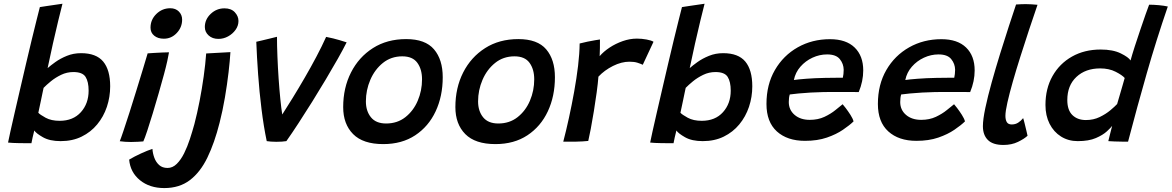

<svg xmlns="http://www.w3.org/2000/svg" viewBox="-20 -738 6114 1002"><path d="M22 6Q25.5 -11.5 34.5 -52.8Q43.5 -94 56.8 -151Q70 -208 85 -273Q100 -338 115.5 -404Q131 -470 145.2 -529Q159.5 -588 170.8 -633Q182 -678 188 -701Q195 -702 228.5 -707.2Q262 -712.5 306 -718.5Q297 -683.5 283.8 -629.2Q270.5 -575 256.2 -510.8Q242 -446.5 228.5 -382.5Q243 -395.5 268.8 -414Q294.5 -432.5 328.8 -446.5Q363 -460.5 403 -460.5Q482 -460.5 518.5 -416.8Q555 -373 555 -287.5Q555 -232 537.8 -180.5Q520.5 -129 487.2 -88.8Q454 -48.5 406 -25Q358 -1.5 296.5 -1.5Q239.5 -1.5 204 -21.8Q168.5 -42 159 -57Q155 -42 150.2 -20.8Q145.5 0.5 144 9.5Q117.5 9.5 81 9Q44.5 8.5 22 6ZM180 -149.5Q189 -139.5 218.2 -123.5Q247.5 -107.5 291 -107.5Q361.5 -107.5 402 -152.5Q442.5 -197.5 442.5 -265Q442.5 -311.5 426.5 -336.8Q410.5 -362 363 -362Q329 -362 299 -347.5Q269 -333 245.5 -313.8Q222 -294.5 207.5 -279.5Q206 -273 202.2 -254.8Q198.5 -236.5 193.8 -214.2Q189 -192 185.2 -173.8Q181.5 -155.5 180 -149.5Z M835 -536Q804 -536 784.8 -551.8Q765.5 -567.5 765.5 -593.5Q765.5 -635.5 796 -665.2Q826.5 -695 868.5 -695Q896.5 -695 913.5 -677.8Q930.5 -660.5 930.5 -635.5Q930.5 -595.5 902.5 -565.8Q874.5 -536 835 -536ZM728 0Q719.5 0.5 701.2 1.8Q683 3 664 3Q632 3 605 -1Q610.5 -14 624.2 -54.8Q638 -95.5 655.8 -151.2Q673.5 -207 691.8 -266.2Q710 -325.5 725.8 -377Q741.5 -428.5 750.5 -459.5Q763.5 -460.5 784.8 -461.8Q806 -463 827.5 -464Q849 -465 862 -465Q860 -451 853 -419.5Q846 -388 836 -351Q823.5 -304.5 808 -250.8Q792.5 -197 777 -145.8Q761.5 -94.5 748.5 -55.5Q735.5 -16.5 728 0Z M1151.5 -694.5Q1186.5 -694.5 1205.5 -674Q1224.5 -653.5 1224.5 -628.5Q1224.5 -603.5 1209.2 -582.2Q1194 -561 1170.2 -548Q1146.5 -535 1120 -535Q1088.5 -535 1068.8 -553Q1049 -571 1049 -597Q1049 -636.5 1079.5 -665.5Q1110 -694.5 1151.5 -694.5ZM1126 -97.5Q1099.5 7.5 1062.5 84Q1025.5 160.5 971 202Q916.5 243.5 837.5 243.5Q761 243.5 710.5 202.5Q660 161.5 654 95Q681.5 78.5 716 62.8Q750.5 47 775.5 39Q777 62.5 785.5 85.5Q794 108.5 810.8 123.5Q827.5 138.5 854.5 138.5Q881 138.5 902.5 117.2Q924 96 941 61.8Q958 27.5 971 -12.5Q984 -52.5 994.5 -90.5Q1009 -146 1021.5 -210.2Q1034 -274.5 1043 -339Q1052 -403.5 1056 -459L1182.5 -466Q1180 -423 1172.8 -360.5Q1165.5 -298 1153.8 -229Q1142 -160 1126 -97.5Z M1682 -545.5Q1720.5 -538 1752 -528.5Q1783.5 -519 1789 -517Q1771 -481 1742.8 -431Q1714.5 -381 1680.2 -323.5Q1646 -266 1609.5 -207.5Q1573 -149 1538.2 -95.8Q1503.5 -42.5 1474.5 -1.5Q1453.5 2 1422 2Q1407.5 2 1394.2 1Q1381 0 1372 -1.5Q1356 -77.5 1344.8 -168.2Q1333.5 -259 1327 -350.2Q1320.5 -441.5 1317.5 -520Q1326.5 -522 1346.8 -526.8Q1367 -531.5 1389 -537Q1411 -542.5 1425.5 -546Q1425.5 -501 1427.8 -444Q1430 -387 1434 -328.8Q1438 -270.5 1443 -220.8Q1448 -171 1453 -140.5Q1477.5 -178.5 1508 -228Q1538.5 -277.5 1570.2 -332.2Q1602 -387 1631 -441.8Q1660 -496.5 1682 -545.5Z M1980 14Q1874.5 14 1822.8 -38.2Q1771 -90.5 1771 -179Q1771 -279.5 1811.8 -359.8Q1852.5 -440 1926.2 -487Q2000 -534 2099.5 -534Q2199.5 -534 2245 -480.5Q2290.5 -427 2290.5 -335Q2290.5 -236 2253.5 -157Q2216.5 -78 2147 -32Q2077.5 14 1980 14ZM1995 -93.5Q2053.5 -93.5 2095.5 -126.5Q2137.5 -159.5 2160 -212.2Q2182.5 -265 2182.5 -324Q2182.5 -376.5 2158 -410.2Q2133.5 -444 2079.5 -444Q2021 -444 1978.2 -409.5Q1935.5 -375 1912.5 -321.2Q1889.5 -267.5 1889.5 -209Q1889.5 -158.5 1915.8 -126Q1942 -93.5 1995 -93.5Z M2565.5 14Q2460 14 2408.2 -38.2Q2356.5 -90.5 2356.5 -179Q2356.5 -279.5 2397.2 -359.8Q2438 -440 2511.8 -487Q2585.5 -534 2685 -534Q2785 -534 2830.5 -480.5Q2876 -427 2876 -335Q2876 -236 2839 -157Q2802 -78 2732.5 -32Q2663 14 2565.5 14ZM2580.5 -93.5Q2639 -93.5 2681 -126.5Q2723 -159.5 2745.5 -212.2Q2768 -265 2768 -324Q2768 -376.5 2743.5 -410.2Q2719 -444 2665 -444Q2606.5 -444 2563.8 -409.5Q2521 -375 2498 -321.2Q2475 -267.5 2475 -209Q2475 -158.5 2501.2 -126Q2527.5 -93.5 2580.5 -93.5Z M3109.5 -445Q3130 -469 3161.5 -489.8Q3193 -510.5 3230 -523.5Q3267 -536.5 3304 -536.5Q3329 -536.5 3354.5 -531.8Q3380 -527 3390.5 -520L3334.5 -400Q3324 -405 3307.2 -410.5Q3290.5 -416 3265 -416Q3223.5 -416 3179 -393.8Q3134.5 -371.5 3103 -338Q3100.5 -304.5 3094 -256.2Q3087.5 -208 3079.2 -157.5Q3071 -107 3063 -65Q3055 -23 3050 -2.5Q3023 0.5 2986.8 1.2Q2950.5 2 2919.5 1.5Q2934.5 -55.5 2949.2 -123Q2964 -190.5 2976.5 -260Q2989 -329.5 2996.8 -394.2Q3004.5 -459 3005 -511Q3023 -516 3045.5 -520.5Q3068 -525 3086.5 -528.2Q3105 -531.5 3111 -532Q3111 -514 3110.8 -487Q3110.5 -460 3109.5 -445Z M3373 6Q3376.5 -11.5 3385.5 -52.8Q3394.5 -94 3407.8 -151Q3421 -208 3436 -273Q3451 -338 3466.5 -404Q3482 -470 3496.2 -529Q3510.5 -588 3521.8 -633Q3533 -678 3539 -701Q3546 -702 3579.5 -707.2Q3613 -712.5 3657 -718.5Q3648 -683.5 3634.8 -629.2Q3621.5 -575 3607.2 -510.8Q3593 -446.5 3579.5 -382.5Q3594 -395.5 3619.8 -414Q3645.5 -432.5 3679.8 -446.5Q3714 -460.5 3754 -460.5Q3833 -460.5 3869.5 -416.8Q3906 -373 3906 -287.5Q3906 -232 3888.8 -180.5Q3871.5 -129 3838.2 -88.8Q3805 -48.5 3757 -25Q3709 -1.5 3647.5 -1.5Q3590.5 -1.5 3555 -21.8Q3519.5 -42 3510 -57Q3506 -42 3501.2 -20.8Q3496.5 0.5 3495 9.5Q3468.5 9.5 3432 9Q3395.5 8.5 3373 6ZM3531 -149.5Q3540 -139.5 3569.2 -123.5Q3598.5 -107.5 3642 -107.5Q3712.5 -107.5 3753 -152.5Q3793.5 -197.5 3793.5 -265Q3793.5 -311.5 3777.5 -336.8Q3761.5 -362 3714 -362Q3680 -362 3650 -347.5Q3620 -333 3596.5 -313.8Q3573 -294.5 3558.5 -279.5Q3557 -273 3553.2 -254.8Q3549.5 -236.5 3544.8 -214.2Q3540 -192 3536.2 -173.8Q3532.5 -155.5 3531 -149.5Z M4434.5 -104.5Q4414 -84.5 4379.2 -60.8Q4344.5 -37 4295.2 -20Q4246 -3 4181 -3Q4088.5 -3 4034.2 -52.2Q3980 -101.5 3980 -195.5Q3980 -296.5 4024 -372.5Q4068 -448.5 4143.2 -491Q4218.5 -533.5 4311.5 -533.5Q4395.5 -533.5 4440.2 -490Q4485 -446.5 4485 -370.5Q4485 -314 4461.5 -257.5Q4455.5 -257.5 4433.2 -257.8Q4411 -258 4381.5 -258Q4352 -258 4323.5 -258Q4295 -258 4276.5 -257.5Q4245.5 -257 4211.2 -255Q4177 -253 4147.5 -250.2Q4118 -247.5 4101.5 -245Q4096.5 -229 4096.5 -205.5Q4096.5 -164.5 4126.8 -138.5Q4157 -112.5 4206 -112.5Q4249 -112.5 4282.5 -128.2Q4316 -144 4339.8 -163.5Q4363.5 -183 4377.5 -194Q4381 -190.5 4393.2 -174.5Q4405.5 -158.5 4418 -139Q4430.5 -119.5 4434.5 -104.5ZM4123 -320.5Q4142.5 -323.5 4187.2 -327Q4232 -330.5 4286 -331.5Q4317.5 -332 4345.2 -332.2Q4373 -332.5 4378.5 -332.5Q4380.5 -341 4381.8 -352Q4383 -363 4383 -374Q4382.5 -405 4362.8 -429.5Q4343 -454 4296.5 -454Q4257 -454 4220.2 -437Q4183.5 -420 4157.2 -390Q4131 -360 4123 -320.5Z M5016 -104.5Q4995.5 -84.5 4960.8 -60.8Q4926 -37 4876.8 -20Q4827.5 -3 4762.5 -3Q4670 -3 4615.8 -52.2Q4561.5 -101.5 4561.5 -195.5Q4561.5 -296.5 4605.5 -372.5Q4649.5 -448.5 4724.8 -491Q4800 -533.5 4893 -533.5Q4977 -533.5 5021.8 -490Q5066.5 -446.5 5066.5 -370.5Q5066.5 -314 5043 -257.5Q5037 -257.5 5014.8 -257.8Q4992.5 -258 4963 -258Q4933.5 -258 4905 -258Q4876.5 -258 4858 -257.5Q4827 -257 4792.8 -255Q4758.5 -253 4729 -250.2Q4699.5 -247.5 4683 -245Q4678 -229 4678 -205.5Q4678 -164.5 4708.2 -138.5Q4738.5 -112.5 4787.5 -112.5Q4830.5 -112.5 4864 -128.2Q4897.5 -144 4921.2 -163.5Q4945 -183 4959 -194Q4962.5 -190.5 4974.8 -174.5Q4987 -158.5 4999.5 -139Q5012 -119.5 5016 -104.5ZM4704.5 -320.5Q4724 -323.5 4768.8 -327Q4813.5 -330.5 4867.5 -331.5Q4899 -332 4926.8 -332.2Q4954.5 -332.5 4960 -332.5Q4962 -341 4963.2 -352Q4964.5 -363 4964.5 -374Q4964 -405 4944.2 -429.5Q4924.5 -454 4878 -454Q4838.5 -454 4801.8 -437Q4765 -420 4738.8 -390Q4712.5 -360 4704.5 -320.5Z M5342.5 -29.5Q5325.5 -13.5 5292.5 2.5Q5259.5 18.5 5216.5 18.5Q5161.5 18.5 5135.5 -7.5Q5109.5 -33.5 5109.5 -79.5Q5109.5 -114 5122.2 -174.5Q5135 -235 5155.5 -308.5Q5176 -382 5199.5 -458Q5223 -534 5245 -601.2Q5267 -668.5 5282.5 -714.5Q5311 -716.5 5333.5 -716.5Q5348.5 -716.5 5363.2 -715.5Q5378 -714.5 5394.5 -713Q5373 -651 5350 -581.2Q5327 -511.5 5305 -442.2Q5283 -373 5265.5 -311.5Q5248 -250 5237.5 -203.5Q5227 -157 5227 -133.5Q5227 -113 5234.2 -100.8Q5241.5 -88.5 5260 -88.5Q5279 -88.5 5293.5 -97.8Q5308 -107 5319.5 -121.5Q5322 -115.5 5327 -95Q5332 -74.5 5336.8 -54.5Q5341.5 -34.5 5342.5 -29.5Z M5764 -1.5Q5766 -9.5 5769.8 -25.2Q5773.5 -41 5777.8 -56.8Q5782 -72.5 5784 -81Q5777 -71.5 5756.5 -52.5Q5736 -33.5 5699 -17.5Q5662 -1.5 5604.5 -1.5Q5555.5 -1.5 5517.2 -25.5Q5479 -49.5 5457.5 -92Q5436 -134.5 5436 -190Q5436 -276 5472.8 -341Q5509.5 -406 5574.5 -442.8Q5639.5 -479.5 5724 -479.5Q5788 -479.5 5828.8 -459.5Q5869.5 -439.5 5880 -422.5Q5888 -452 5901.8 -494.8Q5915.5 -537.5 5930.8 -582.2Q5946 -627 5958.5 -662.8Q5971 -698.5 5977 -713.5Q6000 -713.5 6027.5 -711Q6055 -708.5 6074.5 -704Q6014.5 -529.5 5964.8 -355.8Q5915 -182 5867 1.5Q5856.5 1.5 5836.2 1.2Q5816 1 5795.5 0.2Q5775 -0.5 5764 -1.5ZM5647 -111.5Q5686.5 -111.5 5719 -127.2Q5751.5 -143 5775 -162.8Q5798.5 -182.5 5810 -195Q5814.5 -210 5822.5 -237.5Q5830.5 -265 5838.2 -291.5Q5846 -318 5849.5 -331Q5836.5 -346 5802.2 -363.5Q5768 -381 5721.5 -381Q5645 -381 5597.5 -336.5Q5550 -292 5550 -216Q5550 -163 5576.8 -137.2Q5603.5 -111.5 5647 -111.5Z"/></svg>

Font: Grandstander Medium
Style: Italic
Weight: 500
Italic angle: -15°
Designer: Tyler Finck
Foundry: Etcetera Type Co
Version: Version 1.200; ttfautohint (v1.8.3)